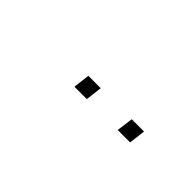

<svg xmlns="http://www.w3.org/2000/svg" viewBox="31 -919 438 438"><g transform="rotate(45 250.0 -700.0)"><path d="M245.1 -720.2 240.2 -680.2H200.2L205.1 -720.2ZM384.8 -720.2 379.9 -680.2H339.8L345.2 -720.2Z"/></g></svg>

Font: Cooper Hewitt
Style: Thin Italic
Weight: 702
Designer: Village Type and Design LLC
Foundry: Cooper Hewitt Smithsonian Design Museum
Version: 1.000